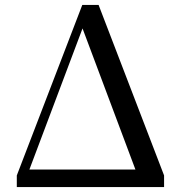

<svg xmlns="http://www.w3.org/2000/svg" viewBox="-20 -757 733 777"><path d="M314 -642 528 -71H99ZM62 0H644V-47L379 -737H313L48 -47V0Z"/></svg>

Font: Source Han Serif CN Medium
Style: Regular
Weight: 500
Designer: Ryoko NISHIZUKA 西塚涼子 (kana & ideographs); Frank Grießhammer (Latin, Greek & Cyrillic); Wenlong ZHANG 张文龙 (bopomofo); San
Foundry: Adobe
Version: Version 2.002;hotconv 1.1.0;makeotfexe 2.6.0